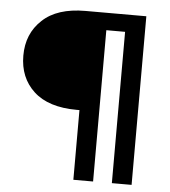

<svg xmlns="http://www.w3.org/2000/svg" viewBox="-51 -738 697 785"><g transform="rotate(5 298.0 -346.0)"><path d="M91 -342C131 -305 190 -286 268 -286H279V0H360V-621H437V0H518V-692H268C191 -692 132 -673 92 -635C51 -597 31 -548 31 -488C31 -428 51 -379 91 -342Z"/></g></svg>

Font: Poppins
Style: Regular
Weight: 400
Designer: Ninad Kale (Devanagari), Jonny Pinhorn (Latin)
Foundry: Indian Type Foundry
Version: 4.004